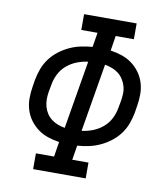

<svg xmlns="http://www.w3.org/2000/svg" viewBox="-82 -805 765 874"><g transform="rotate(10 300.0 -367.5)"><path d="M373 0H130V-73H214L225 -142Q198 -146 172.5 -154.5Q147 -163 126 -178.5Q105 -194 89.5 -215Q74 -236 66 -261.5Q58 -287 58 -315Q58 -343 63 -372L68 -403Q73 -429 82.5 -454.5Q92 -480 109 -502.5Q126 -525 148.5 -542Q171 -559 196 -570.5Q221 -582 247.5 -587.5Q274 -593 300 -595L311 -662H236V-735H479V-662H395L384 -593Q411 -589 436.5 -580.5Q462 -572 483 -556.5Q504 -541 519.5 -520Q535 -499 543 -473.5Q551 -448 551 -420Q551 -392 546 -363L541 -332Q536 -306 526.5 -280.5Q517 -255 500 -232.5Q483 -210 460.5 -193Q438 -176 413 -164.5Q388 -153 361.5 -147.5Q335 -142 309 -140L298 -73H373ZM239 -210 292 -525Q266 -522 240.5 -512Q215 -502 194 -484Q173 -466 161 -441.5Q149 -417 145 -392L139 -360Q136 -342 136 -324.5Q136 -307 140.5 -290.5Q145 -274 154 -260Q163 -246 176.5 -235.5Q190 -225 206 -219Q222 -213 239 -210ZM317 -210Q343 -213 368.5 -223Q394 -233 415 -251Q436 -269 448 -293.5Q460 -318 464 -343L470 -375Q473 -393 473.5 -410.5Q474 -428 469 -444.5Q464 -461 455 -475Q446 -489 432.5 -499.5Q419 -510 403 -516Q387 -522 370 -525Z"/></g></svg>

Font: Iosevka HT Extended
Style: Italic
Weight: 400
Width: 7
Italic angle: -9°
Monospace: yes
Designer: Belleve Invis
Foundry: Belleve Invis
Version: Version 32.3.0; ttfautohint (v1.8.4)